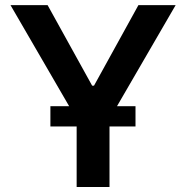

<svg xmlns="http://www.w3.org/2000/svg" viewBox="-20 -748 745 768"><path d="M22 -727.5H170.4L348.6 -405.3H356L533.7 -727.5H682.6L418 -271.5V0H286.6V-271.5ZM181.6 -242.2V-323.2H522V-242.2Z"/></svg>

Font: Inter Semi Bold
Style: Regular
Weight: 600
Designer: Rasmus Andersson
Foundry: rsms
Version: Version 4.000;git-e0f93cc